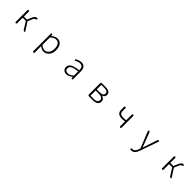

<svg xmlns="http://www.w3.org/2000/svg" viewBox="718 -2934 5565 5565"><g transform="rotate(45 3500.0 -152.0)"><path d="M567.4 -284.2Q565.4 -280.3 567.4 -276.4L728.5 -27.3Q732.4 -22.5 732.4 -17.6Q732.4 -13.7 729.5 -8.8Q724.6 0 713.9 0Q682.6 0 665 -27.3L524.4 -250Q522.5 -253.9 517.6 -253.9H398.4Q394.5 -253.9 394.5 -250V-29.3Q394.5 -16.6 385.7 -8.3Q377 0 365.2 0Q353.5 0 344.7 -8.3Q335.9 -16.6 335.9 -29.3V-503.9Q335.9 -515.6 344.7 -524.4Q353.5 -533.2 365.2 -533.2Q377 -533.2 385.7 -524.4Q394.5 -515.6 394.5 -503.9V-307.6Q394.5 -302.7 398.4 -302.7H515.6Q520.5 -302.7 522.5 -306.6L575.2 -431.6Q603.5 -498 631.8 -522.5Q661.1 -546.9 700.2 -546.9Q711.9 -546.9 718.3 -536.6Q724.6 -526.4 722.7 -513.7Q717.8 -491.2 687.5 -487.3Q668.9 -484.4 652.8 -466.8Q636.7 -449.2 618.2 -406.2Z M1296.9 211.9V-505.9Q1296.9 -516.6 1304.2 -523.4Q1311.5 -530.3 1321.3 -530.3Q1331.1 -530.3 1338.9 -523.4Q1346.7 -516.6 1347.7 -506.8L1352.5 -465.8Q1352.5 -464.8 1353.5 -464.8Q1354.5 -464.8 1355.5 -465.8Q1457 -543.9 1532.2 -543.9Q1636.7 -543.9 1691.4 -471.2Q1746.1 -398.4 1746.1 -272.5Q1746.1 -140.6 1677.7 -62.5Q1609.4 15.6 1511.7 15.6Q1439.5 15.6 1357.4 -46.9Q1354.5 -48.8 1354.5 -44.9L1355.5 48.8V211.9Q1355.5 223.6 1346.7 232.4Q1337.9 241.2 1326.2 241.2Q1314.5 241.2 1305.7 232.4Q1296.9 223.6 1296.9 211.9ZM1505.9 -35.2Q1585 -35.2 1634.8 -100.6Q1684.6 -166 1684.6 -272.5Q1684.6 -375 1645.5 -434.1Q1606.4 -493.2 1521.5 -493.2Q1452.1 -493.2 1358.4 -411.1Q1355.5 -408.2 1355.5 -404.3V-104.5Q1355.5 -100.6 1358.4 -97.7Q1434.6 -35.2 1505.9 -35.2Z M2444.3 12.7Q2377 12.7 2333.5 -24.9Q2290 -62.5 2290 -133.8Q2290 -220.7 2369.6 -267.1Q2449.2 -313.5 2625 -335Q2629.9 -335 2629.9 -343.8Q2629.9 -373 2625 -397.5Q2619.1 -422.9 2606.4 -446.3Q2593.8 -469.7 2568.4 -482.9Q2543 -496.1 2507.8 -496.1Q2432.6 -496.1 2359.4 -449.2Q2351.6 -443.4 2341.8 -445.3Q2332 -447.3 2326.2 -456.1Q2321.3 -464.8 2323.2 -475.1Q2325.2 -485.4 2334 -490.2Q2426.8 -546.9 2515.6 -546.9Q2605.5 -546.9 2646.5 -490.2Q2687.5 -433.6 2687.5 -337.9V-24.4Q2687.5 -14.6 2680.2 -7.3Q2672.9 0 2663.1 0Q2652.3 0 2645 -6.8Q2637.7 -13.7 2636.7 -24.4L2632.8 -67.4Q2632.8 -68.4 2631.8 -68.4Q2630.9 -68.4 2629.9 -67.4Q2531.2 12.7 2444.3 12.7ZM2457 -36.1Q2499 -36.1 2538.6 -55.7Q2578.1 -75.2 2626 -116.2Q2629.9 -119.1 2629.9 -123V-288.1Q2629.9 -292 2626 -292Q2626 -292 2625 -291Q2474.6 -273.4 2411.1 -236.8Q2347.7 -200.2 2347.7 -136.7Q2347.7 -85 2377.9 -60.5Q2408.2 -36.1 2457 -36.1Z M3358.4 0Q3343.8 0 3333.5 -10.3Q3323.2 -20.5 3323.2 -35.2V-498Q3323.2 -512.7 3333.5 -522.9Q3343.8 -533.2 3358.4 -533.2H3518.6Q3608.4 -533.2 3657.7 -500.5Q3707 -467.8 3707 -401.4Q3707 -313.5 3619.1 -285.2Q3617.2 -285.2 3617.2 -283.2Q3617.2 -281.2 3620.1 -280.3Q3667 -269.5 3698.2 -237.8Q3729.5 -206.1 3729.5 -152.3Q3729.5 -76.2 3675.3 -38.1Q3621.1 0 3524.4 0ZM3381.8 -307.6Q3381.8 -302.7 3385.7 -302.7H3500Q3646.5 -302.7 3646.5 -396.5Q3646.5 -488.3 3508.8 -488.3H3385.7Q3381.8 -488.3 3381.8 -483.4ZM3381.8 -50.8Q3381.8 -45.9 3385.7 -45.9H3514.6Q3591.8 -45.9 3631.3 -73.7Q3670.9 -101.6 3670.9 -155.3Q3670.9 -203.1 3628.4 -230Q3585.9 -256.8 3506.8 -256.8H3385.7Q3381.8 -256.8 3381.8 -252.9Z M4616.2 -29.3V-222.7Q4616.2 -226.6 4612.3 -226.6Q4553.7 -214.8 4505.9 -214.8Q4400.4 -214.8 4348.6 -256.8Q4296.9 -298.8 4296.9 -390.6V-503.9Q4296.9 -515.6 4305.2 -524.4Q4313.5 -533.2 4325.7 -533.2Q4337.9 -533.2 4346.2 -524.4Q4354.5 -515.6 4354.5 -503.9V-390.6Q4354.5 -323.2 4393.6 -293.9Q4432.6 -264.6 4516.6 -264.6Q4565.4 -264.6 4612.3 -276.4Q4616.2 -277.3 4616.2 -281.2V-503.9Q4616.2 -515.6 4625 -524.4Q4633.8 -533.2 4645.5 -533.2Q4657.2 -533.2 4666 -524.4Q4674.8 -515.6 4674.8 -503.9V-29.3Q4674.8 -16.6 4666 -8.3Q4657.2 0 4645.5 0Q4633.8 0 4625 -8.3Q4616.2 -16.6 4616.2 -29.3Z M5339.8 243.2Q5323.2 243.2 5306.6 239.3Q5296.9 237.3 5291.5 227.5Q5286.1 217.8 5289.1 207Q5292 197.3 5300.8 192.4Q5309.6 187.5 5320.3 189.5Q5330.1 190.4 5338.9 190.4Q5426.8 190.4 5471.7 55.7L5484.4 14.6Q5486.3 10.7 5484.4 6.8L5279.3 -501Q5278.3 -504.9 5278.3 -508.8Q5278.3 -515.6 5282.2 -520.5Q5288.1 -530.3 5299.8 -530.3Q5313.5 -530.3 5325.2 -522Q5336.9 -513.7 5341.8 -501L5455.1 -204.1Q5502 -77.1 5509.8 -56.6Q5510.7 -53.7 5513.2 -53.7Q5515.6 -53.7 5516.6 -56.6Q5525.4 -83 5541.5 -134.3Q5557.6 -185.5 5563.5 -204.1L5663.1 -502Q5668 -514.6 5678.7 -522.5Q5689.5 -530.3 5702.1 -530.3Q5712.9 -530.3 5719.7 -521.5Q5723.6 -515.6 5723.6 -509.8Q5723.6 -505.9 5721.7 -502L5523.4 64.5Q5461.9 243.2 5339.8 243.2Z M6567.4 -284.2Q6565.4 -280.3 6567.4 -276.4L6728.5 -27.3Q6732.4 -22.5 6732.4 -17.6Q6732.4 -13.7 6729.5 -8.8Q6724.6 0 6713.9 0Q6682.6 0 6665 -27.3L6524.4 -250Q6522.5 -253.9 6517.6 -253.9H6398.4Q6394.5 -253.9 6394.5 -250V-29.3Q6394.5 -16.6 6385.7 -8.3Q6377 0 6365.2 0Q6353.5 0 6344.7 -8.3Q6335.9 -16.6 6335.9 -29.3V-503.9Q6335.9 -515.6 6344.7 -524.4Q6353.5 -533.2 6365.2 -533.2Q6377 -533.2 6385.7 -524.4Q6394.5 -515.6 6394.5 -503.9V-307.6Q6394.5 -302.7 6398.4 -302.7H6515.6Q6520.5 -302.7 6522.5 -306.6L6575.2 -431.6Q6603.5 -498 6631.8 -522.5Q6661.1 -546.9 6700.2 -546.9Q6711.9 -546.9 6718.3 -536.6Q6724.6 -526.4 6722.7 -513.7Q6717.8 -491.2 6687.5 -487.3Q6668.9 -484.4 6652.8 -466.8Q6636.7 -449.2 6618.2 -406.2Z"/></g></svg>

Font: Gen Jyuu Gothic L Monospace Light
Style: Regular
Weight: 300
Designer: [Source Han Sans]
Ryoko NISHIZUKA  (kana & ideographs); Paul D. Hunt (Latin, Greek & Cyrillic); Wenlong ZHANG  (bopomofo
Version: Version 1.002.20150607